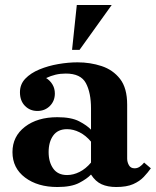

<svg xmlns="http://www.w3.org/2000/svg" viewBox="-20 -740 625 770"><path d="M446 10Q412 10 387.5 -1Q363 -12 345 -40V-305Q345 -368 324.5 -406.5Q304 -445 244 -445Q222 -445 203 -440.5Q184 -436 165 -427Q181 -417 190.5 -401Q200 -385 200 -365Q200 -335 180 -315Q160 -295 130 -295Q100 -295 80 -315.5Q60 -336 60 -370Q60 -402 81.5 -424.5Q103 -447 138 -461.5Q173 -476 213.5 -483Q254 -490 291 -490Q342 -490 387.5 -475Q433 -460 461.5 -423.5Q490 -387 490 -320V-104Q490 -90 497 -77.5Q504 -65 520 -65Q531 -65 540.5 -71.5Q550 -78 558 -88L585 -65Q573 -48 556.5 -30.5Q540 -13 514 -1.5Q488 10 446 10ZM210 10Q131 10 80.5 -28Q30 -66 30 -130Q30 -193 80 -231.5Q130 -270 210 -270Q266 -270 297.5 -253.5Q329 -237 345 -220V-172Q324 -197 299 -209.5Q274 -222 249 -222Q212 -222 193.5 -196.5Q175 -171 175 -130Q175 -90 193.5 -64Q212 -38 249 -38Q274 -38 299 -50.5Q324 -63 345 -88V-40Q329 -23 297.5 -6.5Q266 10 210 10ZM269 -540 288 -720H428L299 -540Z"/></svg>

Font: Brygada 1918
Style: Regular
Weight: 400
Designer: Mateusz Machalski | Borys Kosmynka | Przemek Hoffer
Foundry: NIEPODLEGLA 2018
Version: Version 3.006